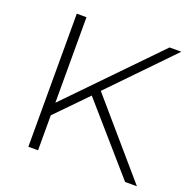

<svg xmlns="http://www.w3.org/2000/svg" viewBox="-124 -825 951 949"><g transform="rotate(20 351.5 -350.0)"><path d="M122 -700H173V-250L610 -700H672L364 -382L693 0H631L330 -345L173 -184V0H122Z"/></g></svg>

Font: Goldbeck Next Light
Style: Regular
Weight: 300
Designer: Julieta Ulanovsky
Foundry: Julieta Ulanovsky
Version: Version 7.200